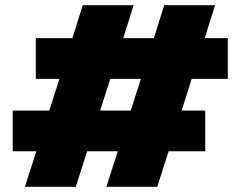

<svg xmlns="http://www.w3.org/2000/svg" viewBox="-20 -720 898 740"><path d="M390 0H586L630 -137H771V-294H680L719 -416H858V-573H769L809 -700H613L573 -573H455L495 -700H299L259 -573H118V-416H209L170 -294H29V-137H120L76 0H272L316 -137H434ZM366 -294 405 -416H523L484 -294Z"/></svg>

Font: Fixel Display 20240404 Black
Style: Italic
Weight: 900
Italic angle: -10°
Designer: AlfaBravo + MacPaw
Foundry: Kyrylo Tkachov, Marchela Mozhyna, Serhii Makarenko, Maria Weinstein, Zakhar Kryvoshyya
Version: Version 1.211;Glyphs 3.2 (3225)